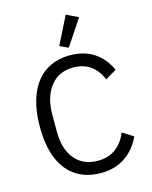

<svg xmlns="http://www.w3.org/2000/svg" viewBox="-138 -1037 898 1138"><g transform="rotate(-15 310.5 -468.5)"><path d="M339 12Q251 12 188 -28.5Q125 -69 91.5 -148.5Q58 -228 58 -345Q58 -462 91.5 -543.5Q125 -625 188 -667.5Q251 -710 339 -710Q426 -710 486 -670Q546 -630 579 -557L511 -516Q490 -570 447 -602.5Q404 -635 339 -635Q249 -635 198.5 -569.5Q148 -504 148 -397V-293Q148 -186 198.5 -124.5Q249 -63 339 -63Q406 -63 451 -97.5Q496 -132 517 -189L584 -147Q551 -74 488.5 -31Q426 12 339 12ZM451 -914 345 -755 293 -779 378 -949Z"/></g></svg>

Font: IBM Plex Sans
Style: Regular
Weight: 400
Designer: Mike Abbink, Paul van der Laan, Pieter van Rosmalen
Foundry: Bold Monday
Version: Version 3.201